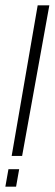

<svg xmlns="http://www.w3.org/2000/svg" viewBox="-26 -695 204 716"><path d="M17.5 -113.5H56.5L158 -675H114.5ZM-6 1H34L45.5 -64H5.5Z"/></svg>

Font: Anybody SemiCondensed ExtraLight
Style: Italic
Weight: 250
Width: 4
Italic angle: -10°
Version: Version 1.113;gftools[0.9.25]